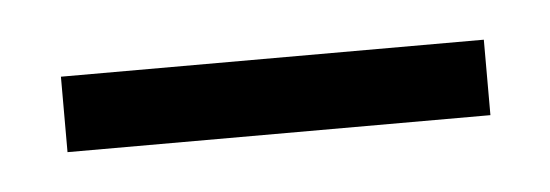

<svg xmlns="http://www.w3.org/2000/svg" viewBox="-23 -716 312 109"><g transform="rotate(-5 133.0 -661.5)"><path d="M13 -683H254V-640H13Z"/></g></svg>

Font: Palanquin ExtraLight
Style: Regular
Weight: 275
Designer: Pria Ravichandran
Version: Version 1.001